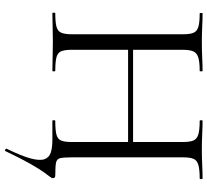

<svg xmlns="http://www.w3.org/2000/svg" viewBox="-52 -613 863 799"><g transform="rotate(90 379.5 -213.5)"><path d="M608.6 195.8Q607.6 199 602.8 196.3Q598 193.6 599 190.4Q629.2 128.4 639.3 90.7Q649.4 53 642.6 33.2Q635.8 13.4 614.9 6.7Q594 0 562 0H483.2Q480.2 0 480.2 -6Q480.2 -12 483.2 -12Q521.7 -12 540.4 -17Q559.2 -22 565.1 -37Q571 -52 571 -81V-542Q571 -571 565.1 -586Q559.2 -601 540.4 -607Q521.7 -613 483.2 -613Q480.2 -613 480.2 -619Q480.2 -625 483.2 -625Q506.8 -625 537.1 -623.5Q567.4 -622 603.8 -622Q636.6 -622 667.7 -623.5Q698.8 -625 722.4 -625Q725.4 -625 725.4 -619Q725.4 -613 722.4 -613Q685.4 -613 666.4 -607.5Q647.5 -602 641.1 -587.5Q634.8 -573 634.8 -544V-81Q634.8 -47 638.2 -32.5Q641.5 -18 657.9 -15Q674.2 -12 710.8 -12Q721.4 -12 721.4 -2Q721.4 3 715.5 10.3Q709.6 17.6 696.5 35.9Q683.4 54.2 661.8 91.8Q640.2 129.5 608.6 195.8ZM34.8 0Q32.8 0 32.8 -6Q32.8 -12 34.8 -12Q72 -12 90.9 -17Q109.8 -22 116.2 -37Q122.6 -52 122.6 -81V-544Q122.6 -573 116.3 -587.5Q110 -602 91.5 -607.5Q73 -613 36 -613Q33.8 -613 33.8 -619Q33.8 -625 36 -625Q60.4 -625 90.6 -623.5Q120.8 -622 153.6 -622Q190.8 -622 220.9 -623.5Q251.1 -625 275 -625Q277 -625 277 -619Q277 -613 275 -613Q237.5 -613 218.8 -607Q200 -601 193.6 -586Q187.2 -571 187.2 -542V-81Q187.2 -52 193.2 -37Q199.2 -22 218.4 -17Q237.6 -12 275 -12Q277 -12 277 -6Q277 0 275 0Q250.1 0 220.4 -1Q190.8 -2 153.6 -2Q120.8 -2 90 -1Q59.2 0 34.8 0ZM152.2 -315V-335.8H598.8V-315Z"/></g></svg>

Font: Cormorant Light
Style: Regular
Weight: 300
Designer: Christian Thalmann (Catharsis Fonts)
Foundry: Catharsis Fonts
Version: Version 4.000